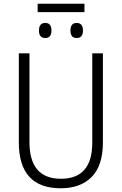

<svg xmlns="http://www.w3.org/2000/svg" viewBox="-20 -1000 653 1030"><path d="M532 -714H475V-235Q475 -41 307 -41Q138 -41 138 -238V-714H81V-237Q81 10 306 10Q412 10 472 -51Q532 -112 532 -236ZM433 -980H182V-935H433ZM391 -877Q358 -877 358 -836Q358 -796 391 -796Q425 -796 425 -836Q425 -877 391 -877ZM223 -877Q189 -877 189 -836Q189 -796 223 -796Q256 -796 256 -836Q256 -877 223 -877Z"/></svg>

Font: Noto Sans UI SemiCondensed Light
Style: Regular
Weight: 300
Width: 4
Designer: Monotype Design Team
Foundry: Monotype Imaging Inc.
Version: Version 1.901